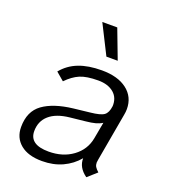

<svg xmlns="http://www.w3.org/2000/svg" viewBox="-130 -788 788 893"><g transform="rotate(20 264.0 -341.0)"><path d="M424 -85Q422 -73 422 -70Q422 -58 427 -49.5Q432 -41 445 -29L400 11Q355 -21 356 -67Q325 -30 280.5 -9.5Q236 11 180 11Q111 11 73 -20.5Q35 -52 35 -105Q35 -183 87 -220.5Q139 -258 234 -269L314 -278Q364 -283 381 -295.5Q398 -308 402 -341V-338Q405 -382 376.5 -406.5Q348 -431 299 -431Q241 -431 208.5 -417Q176 -403 145 -371L105 -405Q137 -444 184.5 -462.5Q232 -481 299 -481Q378 -481 423.5 -446Q469 -411 469 -351Q469 -337 466 -322ZM388 -254Q374 -245 355.5 -240Q337 -235 307 -232L232 -224Q167 -217 133 -187Q99 -157 99 -108Q99 -41 194 -41Q264 -41 313 -77Q362 -113 373 -172ZM223 -693H297L352 -548H296Z"/></g></svg>

Font: KoHo
Style: Italic
Weight: 400
Italic angle: -10°
Designer: Cadson Demak & Katatrad Team
Foundry: Cadson Demak Co.,Ltd.
Version: Version 1.000